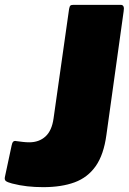

<svg xmlns="http://www.w3.org/2000/svg" viewBox="-27 -762 532 792"><path d="M412 -206Q401 -124 368 -77Q335 -30 281 -10Q227 10 151 10Q117 10 85.5 6.5Q54 3 23 -5Q4 -10 -2.5 -15Q-9 -20 -7 -31L21 -162Q23 -173 27.5 -177.5Q32 -182 40 -180Q55 -178 68 -176.5Q81 -175 94 -175Q134 -175 160.5 -199Q187 -223 194 -274L258 -725Q260 -736 263.5 -739Q267 -742 276 -742H471Q488 -742 483 -715L412 -206Z"/></svg>

Font: Libre Franklin Thin Black
Style: Italic
Weight: 900
Italic angle: -8°
Version: Version 2.000